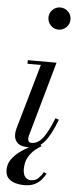

<svg xmlns="http://www.w3.org/2000/svg" viewBox="-64 -792 415 1041"><g transform="rotate(5 144.0 -272.0)"><path d="M225 144Q218 158 204.5 175Q191 192 168.2 204.2Q145.5 216.5 110 216.5Q84.5 216.5 60.8 210Q37 203.5 22 187.2Q7 171 7 141Q7 111 24.5 85.8Q42 60.5 69 40.5Q96 20.5 125 6.5Q154 -7.5 177 -15L183.5 -1Q168 7.5 148.5 24Q129 40.5 114.5 66.5Q100 92.5 100 130Q100 159 112.5 173Q125 187 143 187Q168 187 184.2 170.8Q200.5 154.5 209.5 137ZM161.5 -700Q161.5 -725 179 -742.5Q196.5 -760 221 -760Q246 -760 263.8 -742.5Q281.5 -725 281.5 -700Q281.5 -675.5 263.8 -657.5Q246 -639.5 221 -639.5Q196.5 -639.5 179 -657.5Q161.5 -675.5 161.5 -700ZM266 -153Q233.5 -67 200 -28.5Q166.5 10 112 10Q73 10 54.8 -7.2Q36.5 -24.5 36.5 -53Q36.5 -68.5 41 -85L143 -440.5H70V-460H226.5L111.5 -52Q109.5 -45 109.5 -36Q109.5 -27.5 113.8 -21.2Q118 -15 129.5 -15Q163 -15 189.8 -48.8Q216.5 -82.5 247 -159.5Z"/></g></svg>

Font: Bodoni* 11pt
Style: Italic
Weight: 400
Italic angle: -13°
Version: Version 2.3